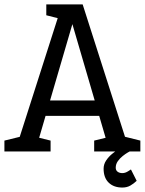

<svg xmlns="http://www.w3.org/2000/svg" viewBox="-20 -687 657 871"><path d="M48.3 0 261.7 -667H355L568.3 0H477.2L291.7 -634.5H325L139.5 0ZM152.3 -161.3V-231.3H464.3V-161.3ZM0 0V-49.2L85 -70L80 0ZM129.5 0 122.8 -70.8 209.5 -49.2V0ZM407.2 0V-49.2L492.2 -70L487.2 0ZM536.7 0 530 -70.8 616.7 -49.2V0ZM190 -667H270L274.8 -596.2L190 -617.8ZM568.3 0Q568.3 0 558.9 5.3Q549.5 10.7 536.7 20.8Q523.8 31 514.4 44.3Q505 57.7 505 73.7Q505 85.7 513.5 92Q522 98.3 535 98.3Q548 98.3 561 90Q574 81.7 574 81.7L600 133.3Q587 145.8 571.4 154.8Q555.8 163.8 535 163.8Q496 163.8 473 141.5Q450 119.2 450 78.3Q450 58.2 461.5 41Q473 23.8 488.7 11Q504.3 -1.8 515.8 -8.9Q527.3 -16 527.3 -16Z"/></svg>

Font: Epunda Slab Light
Style: Regular
Weight: 300
Designer: Simon Atzbach
Foundry: typofactur
Version: Version 1.102